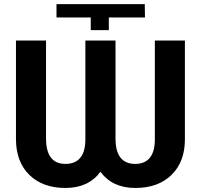

<svg xmlns="http://www.w3.org/2000/svg" viewBox="-20 -909 987 939"><path d="M423.8 -823.7V-761.7H512.2V-823.7H689L688 -888.7H256.3V-823.7ZM737.3 -710.9V-227.1C737.3 -143.6 700.7 -107.4 641.6 -107.4C577.1 -107.4 544.9 -148.9 544.9 -231.4V-710.9H397.5V-227.1C397.5 -143.6 360.4 -107.4 300.3 -107.4C236.8 -107.4 205.1 -148.9 205.1 -232.4V-710.9H58.1V-228.5C58.1 -154.8 80.1 -96.2 123.5 -53.7C167 -11.2 225.6 10.3 300.3 10.3C375 10.3 432.1 -16.1 471.2 -68.8C510.3 -16.1 566.9 10.3 641.6 10.3C716.8 10.3 775.9 -11.2 819.3 -54.2C862.8 -96.7 884.3 -154.8 884.3 -228V-710.9Z"/></svg>

Font: Roboto
Style: Bold
Weight: 700
Designer: Google
Version: Version 2.137; 2017